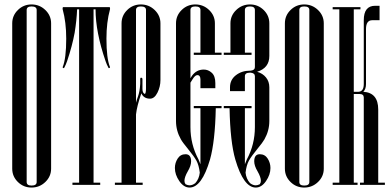

<svg xmlns="http://www.w3.org/2000/svg" viewBox="-20 -832 1757 864"><path d="M210 -727V-73Q210 -38 184 -13Q158 12 122 12Q86 12 60.5 -13Q35 -38 35 -73V-727Q35 -762 60.5 -787Q86 -812 122 -812Q158 -812 184 -787Q210 -762 210 -727ZM100 -787V-13Q100 3 122 3Q145 3 145 -13V-787Q145 -803 122 -803Q100 -803 100 -787Z M475 -530Q476 -528 472.5 -526Q469 -524 468 -527Q460 -542 455 -557Q410 -688 410 -790H401V-10H431V0H306V-10H336V-790H327Q325 -741 316 -685Q305 -625 282 -557Q277 -542 269 -527Q268 -524 264.5 -526Q261 -528 262 -530Q278 -569 278 -658Q278 -732 262 -790Q261 -794 263 -800H474Q476 -794 475 -790Q459 -732 459 -658Q459 -569 475 -530Z M622 0H497V-10H527V-727Q527 -762 552.5 -787Q578 -812 614 -812Q650 -812 676 -787Q702 -762 702 -727V-472Q702 -442 688.5 -415Q675 -388 655 -388Q627 -388 616 -412Q596 -354 592 -317V-10H622ZM621 -432Q621 -413 632 -409Q637 -413 637 -435V-787Q637 -803 614 -803Q592 -803 592 -787V-370Q595 -382 601 -398Q609 -420 611 -455V-476Q611 -484 617 -482Q621 -481 621 -476Z M844 -491Q864 -519 897 -519Q917 -519 933 -504.5Q949 -490 949 -458V-435H882V-474Q882 -494 868 -494Q858 -494 847 -476L837 -460V-260Q837 -182 873 -115Q879 -102 882 -93V-345H852V-355H977V-345H951Q948 -196 925 -114Q888 12 833 12Q807 12 787 -17Q767 -46 767 -76Q767 -99 779.5 -118.5Q792 -138 815 -138Q840 -138 840 -106Q840 -86 825 -61Q810 -35 810 -18Q810 -10 815 -3Q825 2 833 2Q846 2 859 -8Q876 -27 879 -55Q875 -89 864 -109Q852 -130 826.5 -161Q801 -192 794 -205Q772 -244 772 -287V-727Q772 -762 797.5 -787Q823 -812 859 -812Q895 -812 921 -787Q947 -762 947 -727V-595H977V-585H852V-595H882V-787Q882 -803 859 -803Q837 -803 837 -787V-480Z M1192 -727V-580Q1192 -526 1137 -509Q1162 -502 1177 -483.5Q1192 -465 1192 -439V-287Q1192 -244 1170 -205Q1163 -192 1137.5 -161Q1112 -130 1100 -109Q1089 -89 1085 -55Q1088 -27 1105 -8Q1118 2 1131 2Q1139 2 1149 -3Q1154 -10 1154 -18Q1154 -35 1139 -61Q1124 -86 1124 -106Q1124 -138 1149 -138Q1172 -138 1184.5 -118.5Q1197 -99 1197 -76Q1197 -46 1177 -17Q1157 12 1131 12Q1076 12 1039 -114Q1016 -193 1013 -345H987V-355H1112V-345H1082V-93Q1085 -102 1091 -115Q1127 -182 1127 -260V-489Q1127 -503 1108 -505H1105Q1082 -505 1082 -489V-422H1015V-439Q1015 -473 1041.5 -493.5Q1068 -514 1105 -514H1108Q1127 -516 1127 -530V-787Q1127 -803 1105 -803Q1082 -803 1082 -787V-595H1112V-585H987V-595H1017V-727Q1017 -762 1043 -787Q1069 -812 1105 -812Q1141 -812 1166.5 -787Q1192 -762 1192 -727Z M1437 -727V-73Q1437 -38 1411 -13Q1385 12 1349 12Q1313 12 1287.5 -13Q1262 -38 1262 -73V-727Q1262 -762 1287.5 -787Q1313 -812 1349 -812Q1385 -812 1411 -787Q1437 -762 1437 -727ZM1327 -787V-13Q1327 3 1349 3Q1372 3 1372 -13V-787Q1372 -803 1349 -803Q1327 -803 1327 -787Z M1712 0H1600V-10H1617V-393Q1617 -409 1598 -409H1572V-10H1589V0H1477V-10H1507V-790H1477V-800H1602V-790H1572V-419H1593Q1617 -420 1617 -454V-741Q1617 -806 1668 -806H1688V-741H1655Q1627 -741 1627 -701V-454Q1627 -431 1615 -419Q1682 -415 1682 -339V-10H1712Z"/></svg>

Font: Cathisma Unicode
Style: Normal
Weight: 400
Version: Version 1.0